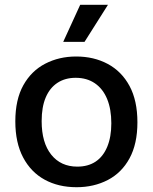

<svg xmlns="http://www.w3.org/2000/svg" viewBox="-20 -769 638 802"><path d="M300 13Q224 13 166.5 -18.5Q109 -50 76.5 -111.5Q44 -173 44 -262Q44 -353 77.5 -413Q111 -473 169 -503Q227 -533 298 -533Q372 -533 430 -502Q488 -471 521 -410Q554 -349 554 -258Q554 -168 521 -107.5Q488 -47 430 -17Q372 13 300 13ZM303 -73Q348 -73 379.5 -94Q411 -115 428 -156Q445 -197 445 -254Q445 -313 427.5 -355.5Q410 -398 376.5 -421Q343 -444 296 -444Q252 -444 220 -423Q188 -402 171 -362Q154 -322 154 -263Q154 -173 194 -123Q234 -73 303 -73ZM333 -594H244L315 -749H431Z"/></svg>

Font: Bricolage Grotesque 24pt Medium
Style: Regular
Weight: 500
Designer: Mathieu Triay
Foundry: Atelier Triay
Version: Version 1.001;gftools[0.9.33.dev8+g029e19f]